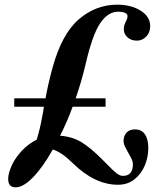

<svg xmlns="http://www.w3.org/2000/svg" viewBox="-20 -702 678 822"><path d="M615 -68Q615 -31 600.5 5Q586 41 556.5 65Q527 89 485 89Q386 89 292 -3Q245 -50 206 -62Q164 13 122 56.5Q80 100 47 100Q15 100 15 64Q15 40 30 7Q45 -26 73 -56Q101 -86 137 -104Q152 -153 160 -199Q166 -229 168 -245H41V-281H175Q184 -334 204 -409Q244 -556 317 -619Q390 -682 482 -682Q541 -682 582 -656.5Q623 -631 623 -590Q623 -563 606 -545.5Q589 -528 566 -528Q542 -528 526 -542Q510 -556 510 -578Q510 -592 517 -606Q518 -608 522 -616.5Q526 -625 526 -632Q526 -643 514 -647.5Q502 -652 486 -652Q442 -652 408.5 -602Q375 -552 346 -425Q328 -350 304 -281H432V-245H291Q266 -177 237 -121Q289 -117 327.5 -94Q366 -71 415 -22L438 1Q463 27 478 39Q493 51 506 51Q549 51 549 1Q549 -9 544 -20Q539 -31 529 -48Q519 -66 514 -76.5Q509 -87 509 -98Q509 -120 521.5 -134Q534 -148 558 -148Q586 -148 600.5 -127Q615 -106 615 -68Z"/></svg>

Font: Ibarra Real Nova
Style: Bold
Weight: 700
Designer: Jose Maria Ribagorda & Octavio Pardo
Foundry: Jose Maria Ribagorda
Version: Version 1.014